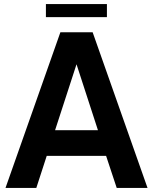

<svg xmlns="http://www.w3.org/2000/svg" viewBox="-20 -921 750 941"><path d="M7 0H158L209 -157H500L552 0H703L434 -763H276ZM205 -837H504V-901H205ZM250 -283 355 -606 460 -283Z"/></svg>

Font: Swile Sans
Style: Bold
Weight: 700
Designer: Lord
Foundry: Lord
Version: Version 1.477;FEAKit 1.0